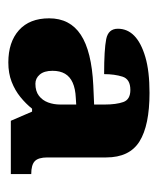

<svg xmlns="http://www.w3.org/2000/svg" viewBox="21 -780 379 461"><g transform="rotate(90 210.5 -549.5)"><path d="M130 -380Q81 -380 52.5 -405.5Q24 -431 24 -478Q24 -528 63.5 -554Q103 -580 185 -584L231 -586V-611Q231 -639 225 -656Q219 -673 196 -673Q170 -673 164 -654Q158 -635 158 -610Q99 -610 74 -615Q49 -620 49 -643Q49 -666 66 -682.5Q83 -699 117 -709Q151 -719 203 -719Q281 -719 319.5 -695Q358 -671 358 -615V-474Q358 -452 367 -443.5Q376 -435 398 -435V-386H270L248 -437H241Q229 -422 213 -409Q197 -396 176.5 -388Q156 -380 130 -380ZM181 -445Q199 -445 210 -453.5Q221 -462 226 -475.5Q231 -489 231 -505V-543L215 -542Q193 -541 178.5 -534.5Q164 -528 157 -516Q150 -504 150 -486Q150 -466 159 -455.5Q168 -445 181 -445Z"/></g></svg>

Font: Noto Serif Khmer SemiCondensed Black
Style: Regular
Weight: 900
Width: 4
Designer: Danh Hong and the Monotype Design Team
Foundry: Monotype Imaging Inc.
Version: Version 2.004